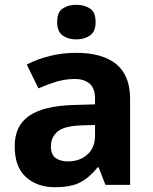

<svg xmlns="http://www.w3.org/2000/svg" viewBox="-20 -780 644 810"><path d="M301.8 -557.1Q411.1 -557.1 470.2 -509.8Q528.8 -461.4 528.8 -363.8V0H424.8L396 -74.2H392.1Q356.9 -30.3 317.9 -10.3Q278.8 9.8 210.9 9.8Q137.7 9.8 89.8 -32.7Q42 -75.2 42 -163.1Q42 -249.5 103 -291.5Q164.1 -333 286.1 -336.9L380.9 -339.8V-363.8Q380.9 -407.2 358.4 -426.8Q335.4 -446.8 295.9 -446.8Q256.8 -446.8 217.8 -435.5Q177.7 -422.9 142.1 -407.2L92.8 -507.8Q138.2 -531.2 190.4 -543.9Q243.2 -557.1 301.8 -557.1ZM323.2 -251Q251 -248.5 223.1 -225.1Q194.8 -201.2 194.8 -162.1Q194.8 -127.9 214.8 -113.3Q234.9 -99.1 267.1 -99.1Q315.9 -99.1 347.7 -127.4Q380.9 -155.8 380.9 -208V-252.9ZM302.2 -759.8Q335.9 -759.8 359.4 -744.1Q383.3 -729.5 383.3 -687Q383.3 -645.5 358.9 -629.9Q335.4 -613.8 302.2 -613.8Q268.1 -613.8 244.6 -629.9Q221.2 -646 221.2 -687Q221.2 -729.5 244.6 -744.1Q267.6 -759.8 302.2 -759.8Z"/></svg>

Font: Droid Sans Thai
Style: Bold
Weight: 700
Designer: Steve Matteson
Foundry: Ascender Corporation
Version: Version 1.00